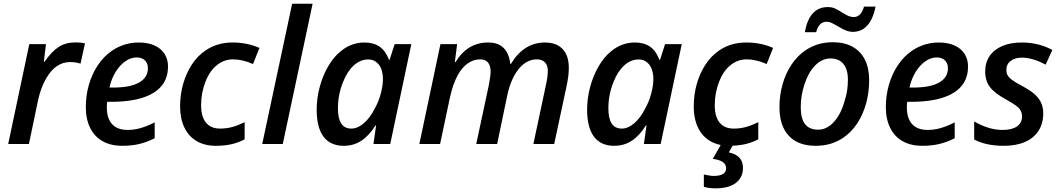

<svg xmlns="http://www.w3.org/2000/svg" viewBox="-20 -780 5732 1040"><path d="M138.7 -541H229L217.3 -444.8H220.7Q258.8 -500 296.9 -525.1Q335 -550.3 390.1 -550.3Q419.9 -550.3 440.4 -544.9L416 -435.1Q392.1 -443.8 358.9 -443.8Q320.8 -443.8 288.3 -421.9Q255.9 -399.9 230.5 -356Q201.7 -307.1 186.5 -238.8L136.7 0H24.4Z M444.8 -200.2Q444.8 -263.2 461.7 -321.5Q478.5 -379.9 510.3 -427.2Q542 -474.6 585.4 -504.4Q650.9 -549.8 732.9 -549.8Q780.8 -549.8 816.4 -533.9Q852.1 -518.1 871.1 -488.5Q890.1 -459 890.1 -419.4Q890.1 -367.7 865.7 -329.3Q841.3 -291 793.5 -267.1Q715.3 -228.5 582.5 -228.5H560.5Q558.6 -216.8 558.6 -198.7Q558.6 -138.7 587.4 -107.4Q616.2 -76.2 671.4 -76.2Q706.1 -76.2 741.5 -86.2Q776.9 -96.2 817.9 -117.2V-31.2Q774.4 -9.3 733.2 0.2Q691.9 9.8 642.1 9.8Q580.1 9.8 535.9 -15.1Q491.7 -40 468.3 -87.4Q444.8 -134.8 444.8 -200.2ZM781.2 -411.1Q781.2 -436.5 765.1 -452.6Q749 -468.8 720.2 -468.8Q688.5 -468.8 658.4 -447.8Q628.4 -426.8 605.7 -389.4Q583 -352.1 572.8 -305.7H592.3Q685.1 -305.7 733.2 -332.8Q781.2 -359.9 781.2 -411.1Z M955.6 -204.1Q955.6 -267.6 972.2 -325.9Q988.8 -384.3 1019.5 -430.9Q1050.3 -477.5 1092.8 -506.3Q1155.8 -549.8 1239.7 -549.8Q1318.8 -549.8 1385.3 -520.5L1350.6 -433.1Q1293.5 -458.5 1242.7 -458.5Q1193.8 -458.5 1154.8 -427.2Q1115.7 -396 1092.8 -336.9Q1069.3 -276.9 1069.3 -210Q1069.3 -143.1 1100.1 -110.8Q1126 -83.5 1172.4 -83.5Q1206.5 -83.5 1237.3 -91.8Q1268.1 -100.1 1305.2 -118.2V-25.4Q1271.5 -7.3 1233.6 1.2Q1195.8 9.8 1148.9 9.8Q1088.9 9.8 1045.4 -15.6Q1002 -41 978.8 -89.1Q955.6 -137.2 955.6 -204.1Z M1562.5 -759.8H1673.3L1511.7 0H1400.4Z M1695.3 -185.5Q1695.3 -247.1 1711.7 -308.6Q1728 -370.1 1757.8 -421.1Q1787.6 -472.2 1826.2 -502.9Q1883.3 -549.8 1954.1 -549.8Q2003.9 -549.8 2036.6 -526.9Q2069.3 -503.9 2086.9 -456.1H2090.3L2117.7 -541H2208L2093.8 0H2002.9L2017.1 -100.1H2013.7Q1978.5 -44.4 1936.8 -17.3Q1895 9.8 1841.8 9.8Q1769.5 9.8 1732.4 -39.8Q1695.3 -89.4 1695.3 -185.5ZM2009.8 -191.9Q2030.8 -228.5 2042.5 -272.7Q2054.2 -316.9 2054.2 -352.1Q2054.2 -381.3 2045.9 -404.3Q2037.6 -427.2 2021.5 -440.9Q2002.9 -458 1975.1 -458Q1932.6 -458 1897.2 -426.5Q1861.8 -395 1838.4 -336.4Q1810.5 -267.1 1810.5 -193.8Q1810.5 -137.7 1828.6 -110.6Q1846.7 -83.5 1883.3 -83.5Q1917.5 -83.5 1951.2 -112.8Q1984.9 -142.1 2009.8 -191.9Z M2365.7 -541H2456.1L2443.8 -443.8H2447.3Q2481.4 -498.5 2525.1 -524.2Q2568.8 -549.8 2624.5 -549.8Q2730.5 -549.8 2744.1 -434.1H2747.6Q2782.2 -491.7 2828.6 -520.8Q2875 -549.8 2931.2 -549.8Q2993.7 -549.8 3027.3 -514.6Q3061 -479.5 3061 -412.6Q3061 -390.6 3058.6 -370.6Q3056.2 -350.6 3050.3 -319.8L2981.9 0H2869.1L2937.5 -321.3Q2947.3 -366.2 2947.3 -397.5Q2947.3 -426.3 2931.6 -442.4Q2916 -458.5 2888.7 -458.5Q2838.9 -458.5 2799.8 -418Q2774.9 -392.1 2756.1 -351.6Q2737.3 -311 2726.6 -258.3L2672.9 0H2559.6L2627.9 -319.3Q2637.7 -374 2637.7 -389.6Q2637.7 -458.5 2580.6 -458.5Q2545.4 -458.5 2514.6 -437.3Q2483.9 -416 2461.4 -376.5Q2433.1 -326.2 2416.5 -249L2363.8 0H2251.5Z M3160.2 -185.5Q3160.2 -247.1 3176.5 -308.6Q3192.9 -370.1 3222.7 -421.1Q3252.4 -472.2 3291 -502.9Q3348.1 -549.8 3418.9 -549.8Q3468.8 -549.8 3501.5 -526.9Q3534.2 -503.9 3551.8 -456.1H3555.2L3582.5 -541H3672.9L3558.6 0H3467.8L3481.9 -100.1H3478.5Q3443.4 -44.4 3401.6 -17.3Q3359.9 9.8 3306.6 9.8Q3234.4 9.8 3197.3 -39.8Q3160.2 -89.4 3160.2 -185.5ZM3474.6 -191.9Q3495.6 -228.5 3507.3 -272.7Q3519 -316.9 3519 -352.1Q3519 -381.3 3510.7 -404.3Q3502.4 -427.2 3486.3 -440.9Q3467.8 -458 3439.9 -458Q3397.5 -458 3362.1 -426.5Q3326.7 -395 3303.2 -336.4Q3275.4 -267.1 3275.4 -193.8Q3275.4 -137.7 3293.5 -110.6Q3311.5 -83.5 3348.1 -83.5Q3382.3 -83.5 3416 -112.8Q3449.7 -142.1 3474.6 -191.9Z M3792.5 231.9V165Q3803.7 168 3819.3 170.4Q3835 172.9 3845.2 172.9Q3913.1 172.9 3913.1 131.3Q3913.1 89.4 3840.8 80.6L3883.8 5.4Q3814 -8.8 3775.9 -63Q3737.8 -117.2 3737.8 -204.1Q3737.8 -267.6 3754.4 -325.9Q3771 -384.3 3801.8 -430.9Q3832.5 -477.5 3875 -506.3Q3938 -549.8 4022 -549.8Q4101.1 -549.8 4167.5 -520.5L4132.8 -433.1Q4075.7 -458.5 4024.9 -458.5Q3976.1 -458.5 3937 -427.2Q3897.9 -396 3875 -336.9Q3851.6 -276.9 3851.6 -210Q3851.6 -143.1 3882.3 -110.8Q3908.2 -83.5 3954.6 -83.5Q3988.8 -83.5 4019.5 -91.8Q4050.3 -100.1 4087.4 -118.2V-25.4Q4056.6 -9.3 4022.7 -0.7Q3988.8 7.8 3948.2 9.3L3927.7 45.4Q4004.4 61.5 4004.4 129.4Q4004.4 181.6 3965.6 210.9Q3926.8 240.2 3856 240.2Q3818.8 240.2 3792.5 231.9Z M4202.1 -199.7Q4202.1 -264.2 4218.8 -323.2Q4235.4 -382.3 4266.8 -429.4Q4298.3 -476.6 4341.3 -506.3Q4406.7 -551.3 4490.7 -551.3Q4553.2 -551.3 4597.4 -527.1Q4641.6 -502.9 4664.8 -456.8Q4688 -410.6 4688 -345.7Q4688 -279.8 4671.4 -219.7Q4654.8 -159.7 4623.5 -112.1Q4592.3 -64.5 4549.3 -35.2Q4484.9 9.8 4398.4 9.8Q4303.2 9.8 4252.7 -44.4Q4202.1 -98.6 4202.1 -199.7ZM4555.7 -235.8Q4572.8 -286.6 4572.8 -348.6Q4572.8 -404.3 4548.3 -433.8Q4523.9 -463.4 4478.5 -463.4Q4432.6 -463.4 4395.3 -425.3Q4357.9 -387.2 4336.9 -320.8Q4317.4 -262.2 4317.4 -198.2Q4317.4 -77.6 4411.1 -77.6Q4459.5 -77.6 4497.8 -120.4Q4536.1 -163.1 4555.7 -235.8ZM4463.9 -741.7Q4474.6 -741.7 4483.2 -740.2Q4491.7 -738.8 4502 -734.4Q4516.1 -728.5 4548.8 -708Q4580.6 -687.5 4603 -687.5Q4623.5 -687.5 4637.5 -701.2Q4651.4 -714.8 4660.2 -744.1H4722.7Q4706.5 -665 4668 -632.3Q4640.1 -607.4 4598.1 -607.4Q4568.4 -607.4 4529.8 -631.3L4506.3 -644.5Q4488.3 -654.8 4478.8 -658.4Q4469.2 -662.1 4456.1 -662.1Q4436.5 -662.1 4422.4 -648.2Q4408.2 -634.3 4400.9 -605.5H4339.4Q4363.8 -741.7 4463.9 -741.7Z M4778.3 -200.2Q4778.3 -263.2 4795.2 -321.5Q4812 -379.9 4843.8 -427.2Q4875.5 -474.6 4918.9 -504.4Q4984.4 -549.8 5066.4 -549.8Q5114.3 -549.8 5149.9 -533.9Q5185.5 -518.1 5204.6 -488.5Q5223.6 -459 5223.6 -419.4Q5223.6 -367.7 5199.2 -329.3Q5174.8 -291 5127 -267.1Q5048.8 -228.5 4916 -228.5H4894Q4892.1 -216.8 4892.1 -198.7Q4892.1 -138.7 4920.9 -107.4Q4949.7 -76.2 5004.9 -76.2Q5039.6 -76.2 5075 -86.2Q5110.4 -96.2 5151.4 -117.2V-31.2Q5107.9 -9.3 5066.7 0.2Q5025.4 9.8 4975.6 9.8Q4913.6 9.8 4869.4 -15.1Q4825.2 -40 4801.8 -87.4Q4778.3 -134.8 4778.3 -200.2ZM5114.7 -411.1Q5114.7 -436.5 5098.6 -452.6Q5082.5 -468.8 5053.7 -468.8Q5022 -468.8 4991.9 -447.8Q4961.9 -426.8 4939.2 -389.4Q4916.5 -352.1 4906.2 -305.7H4925.8Q5018.6 -305.7 5066.7 -332.8Q5114.7 -359.9 5114.7 -411.1Z M5256.8 -24.4V-122.1Q5335.9 -76.2 5410.2 -76.2Q5461.9 -76.2 5489 -95.5Q5516.1 -114.7 5516.1 -150.4Q5516.1 -179.2 5493.2 -200.2Q5476.1 -214.8 5428.7 -241.7Q5396.5 -259.3 5375.5 -275.6Q5354.5 -292 5341.3 -309.6Q5316.4 -343.3 5316.4 -393.1Q5316.4 -440.9 5340.3 -476.3Q5364.3 -511.7 5409.2 -530.8Q5454.1 -549.8 5515.1 -549.8Q5560.5 -549.8 5603 -539.3Q5645.5 -528.8 5680.2 -509.3L5643.6 -429.7Q5611.3 -447.8 5577.9 -457.8Q5544.4 -467.8 5516.1 -467.8Q5477.1 -467.8 5454.1 -450Q5431.2 -432.1 5431.2 -401.9Q5431.2 -384.8 5437.5 -373Q5443.8 -361.3 5459 -349.1Q5481 -332.5 5513.7 -315.9Q5557.1 -292.5 5580.3 -272.9Q5603.5 -253.4 5615.7 -230.5Q5630.9 -203.1 5630.9 -166Q5630.9 -111.3 5605.5 -71.8Q5580.1 -32.2 5532.2 -11.2Q5484.4 9.8 5417 9.8Q5320.8 9.8 5256.8 -24.4Z"/></svg>

Font: Viking Open Sans Light
Style: Bold Italic
Weight: 600
Italic angle: -12°
Foundry: Ascender Corporation
Version: Version 2.000